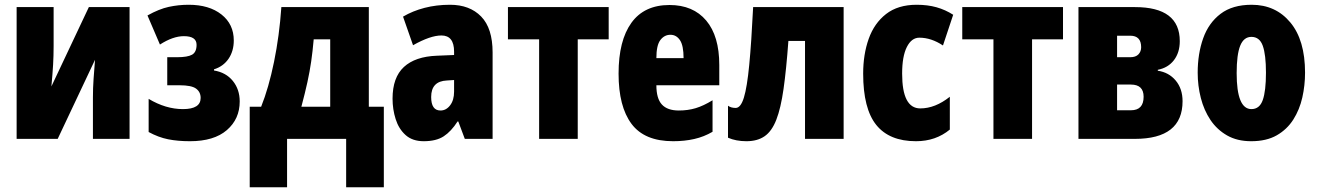

<svg xmlns="http://www.w3.org/2000/svg" viewBox="-20 -583 5532 806"><path d="M205.1 -553.2V-390.1Q205.1 -348.6 202.9 -311.3Q200.7 -273.9 195.8 -220.2L353 -553.2H523.9V0H370.1V-173.8Q370.1 -212.9 372.8 -251.7Q375.5 -290.5 378.9 -332L222.2 0H49.8V-553.2Z M772 -563Q857.9 -563 909.7 -522.2Q961.4 -481.4 961.4 -413.1Q961.4 -368.7 939.5 -336.4Q917.5 -304.2 878.4 -292V-287.1Q928.7 -278.8 957.5 -243.2Q986.3 -207.5 986.3 -157.2Q986.3 -83.5 932.4 -36.9Q878.4 9.8 777.3 9.8Q726.1 9.8 685.8 1.7Q645.5 -6.3 604 -28.8V-168Q675.8 -125 748 -125Q822.3 -125 822.3 -171.9Q822.3 -196.8 803.2 -210.9Q784.2 -225.1 733.4 -225.1H682.1V-342.8H723.1Q767.6 -342.8 786.4 -353.5Q805.2 -364.3 805.2 -395Q805.2 -431.2 752 -431.2Q706.1 -431.2 651.4 -396L599.1 -518.1Q647.9 -545.4 688.7 -554.2Q729.5 -563 772 -563Z M1528.3 -553.2V-134.8H1591.3V203.1H1433.1V0H1185.1V203.1H1028.3V-134.8H1076.2Q1107.9 -213.9 1130.4 -323.5Q1152.8 -433.1 1161.1 -553.2ZM1366.2 -418H1296.9Q1292.5 -367.7 1286.4 -325.4Q1280.3 -283.2 1270.5 -238.3Q1260.7 -193.4 1245.1 -134.8H1366.2Z M1869.1 -563Q1951.7 -563 1999.8 -513.7Q2047.9 -464.4 2047.9 -362.8V0H1931.2L1903.8 -73.2H1900.9Q1874 -31.2 1842.5 -10.7Q1811 9.8 1758.8 9.8Q1711.4 9.8 1682.6 -16.1Q1653.8 -42 1640.9 -83Q1627.9 -124 1627.9 -168.9Q1627.9 -257.8 1675.5 -301.8Q1723.1 -345.7 1814 -349.1L1886.2 -352.1V-366.2Q1886.2 -434.1 1833 -434.1Q1786.6 -434.1 1713.9 -393.1L1671.9 -513.2Q1712.4 -537.1 1762.2 -550Q1812 -563 1869.1 -563ZM1886.2 -247.1 1856 -245.1Q1790 -242.2 1790 -175.8Q1790 -119.1 1829.1 -119.1Q1853 -119.1 1869.6 -140.9Q1886.2 -162.6 1886.2 -198.2Z M2535.2 -418H2405.3V0H2243.2V-418H2112.3V-553.2H2535.2Z M2790.5 -562Q2889.6 -562 2944.6 -496.8Q2999.5 -431.6 2999.5 -310.1V-225.1H2735.4Q2735.4 -169.4 2758.5 -144.3Q2781.7 -119.1 2829.6 -119.1Q2867.7 -119.1 2900.4 -128.9Q2933.1 -138.7 2971.2 -162.1V-29.8Q2935.5 -8.8 2894.5 0.5Q2853.5 9.8 2805.7 9.8Q2685.5 9.8 2631.1 -63Q2576.7 -135.7 2576.7 -273.9Q2576.7 -412.6 2630.6 -487.3Q2684.6 -562 2790.5 -562ZM2794.4 -437Q2769 -437 2752.2 -415Q2735.4 -393.1 2735.4 -338.9H2849.6Q2849.6 -391.6 2834.5 -414.3Q2819.3 -437 2794.4 -437Z M3521.5 0H3359.4V-411.1H3289.6Q3280.8 -291 3269.3 -210Q3257.8 -128.9 3239 -80.6Q3220.2 -32.2 3189.9 -11.2Q3159.7 9.8 3113.3 9.8Q3069.8 9.8 3036.1 -4.9V-139.2Q3048.3 -129.9 3068.4 -129.9Q3089.4 -129.9 3102.8 -173.3Q3116.2 -216.8 3125.2 -310.3Q3134.3 -403.8 3141.6 -553.2H3521.5Z M3825.2 9.8Q3713.4 9.8 3658.4 -58.6Q3603.5 -127 3603.5 -273.9Q3603.5 -354.5 3626.7 -419.9Q3649.9 -485.4 3699.7 -524.2Q3749.5 -563 3828.1 -563Q3874 -563 3911.4 -552.5Q3948.7 -542 3981.4 -521L3938.5 -392.1Q3889.2 -424.8 3839.4 -424.8Q3806.6 -424.8 3786.9 -385.7Q3767.1 -346.7 3767.1 -273.9Q3767.1 -127.9 3843.3 -127.9Q3905.8 -127.9 3967.3 -176.8V-39.1Q3908.2 9.8 3825.2 9.8Z M4442.4 -418H4312.5V0H4150.4V-418H4019.5V-553.2H4442.4Z M4932.6 -410.2Q4932.6 -362.3 4908 -330.3Q4883.3 -298.3 4840.3 -290V-286.1Q4886.7 -279.3 4915.5 -244.9Q4944.3 -210.4 4944.3 -158.2Q4944.3 0 4743.7 0H4507.3V-553.2H4744.6Q4932.6 -553.2 4932.6 -410.2ZM4770.5 -384.8Q4770.5 -433.1 4724.6 -433.1H4669.4V-342.8H4724.6Q4747.6 -342.8 4759 -354.7Q4770.5 -366.7 4770.5 -384.8ZM4780.8 -176.8Q4780.8 -228 4727.5 -228H4669.4V-120.1H4727.5Q4780.8 -120.1 4780.8 -176.8Z M5458.5 -277.8Q5458.5 -224.6 5447 -173.6Q5435.5 -122.6 5409.2 -81.1Q5382.8 -39.6 5339.6 -14.9Q5296.4 9.8 5232.4 9.8Q5173.8 9.8 5131.3 -14.4Q5088.9 -38.6 5061.5 -79.3Q5034.2 -120.1 5021 -171.6Q5007.8 -223.1 5007.8 -277.8Q5007.8 -357.4 5030.8 -422.1Q5053.7 -486.8 5103.8 -524.9Q5153.8 -563 5234.4 -563Q5335 -563 5396.7 -488.8Q5458.5 -414.6 5458.5 -277.8ZM5171.4 -275.9Q5171.4 -125 5233.4 -125Q5267.6 -125 5281 -163.1Q5294.4 -201.2 5294.4 -277.8Q5294.4 -353.5 5281 -390.9Q5267.6 -428.2 5233.4 -428.2Q5201.2 -428.2 5186.3 -391.1Q5171.4 -354 5171.4 -275.9Z"/></svg>

Font: Open Sans Condensed ExtraBold
Style: Regular
Weight: 800
Width: 3
Designer: Monotype Design Team
Foundry: Monotype Imaging Inc.
Version: Version 3.000; ttfautohint (v1.8.4)